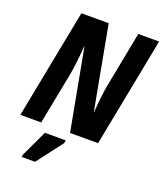

<svg xmlns="http://www.w3.org/2000/svg" viewBox="-158 -763 926 1087"><g transform="rotate(20 305.5 -219.0)"><path d="M314 0 222.2 -493.2 216.3 -425.8Q207.5 -345.7 202.6 -320.3L140.1 0H14.6L142.6 -658.7H307.1L400.9 -152.3Q409.7 -269 421.9 -330.6L485.4 -658.7H610.8L482.9 0ZM103 221.2 106 205.1 180.2 47.9H305.7L302.2 65.9L183.6 221.2Z"/></g></svg>

Font: Cousine
Style: Bold Italic
Weight: 700
Italic angle: -12°
Monospace: yes
Designer: Steve Matteson
Foundry: Ascender Corporation
Version: Version 1.20